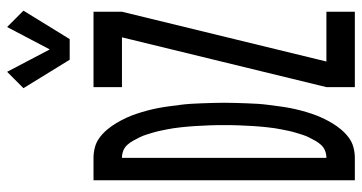

<svg xmlns="http://www.w3.org/2000/svg" viewBox="-259 -759 1018 540"><g transform="rotate(-90 250.0 -489.0)"><path d="M352 -802 272 -932 279 -939 318 -978 381 -858 444 -978 490 -932 410 -802ZM275 0V-80L415 -655H275V-735H487V-655L347 -80H487V0ZM13 0V-735H76Q91 -735 106 -731Q121 -727 133.5 -717.5Q146 -708 156 -696Q166 -684 174 -670.5Q182 -657 188.5 -643Q195 -629 200 -614Q205 -599 209 -584Q213 -569 216 -553.5Q219 -538 221 -522.5Q223 -507 225 -492Q227 -477 228 -461.5Q229 -446 229.5 -430Q230 -414 230.5 -398.5Q231 -383 231 -368Q231 -352 230.5 -336.5Q230 -321 229.5 -305Q229 -289 228 -273.5Q227 -258 225 -243Q223 -228 221 -212.5Q219 -197 216 -181.5Q213 -166 209 -151Q205 -136 200 -121Q195 -106 188.5 -92Q182 -78 174 -64.5Q166 -51 156 -39Q146 -27 133.5 -17.5Q121 -8 106 -4Q91 0 76 0ZM76 -80Q86 -80 95.5 -83.5Q105 -87 112 -94.5Q119 -102 124 -111Q129 -120 133.5 -129Q138 -138 141 -147.5Q144 -157 147 -167Q150 -177 152 -186.5Q154 -196 156 -206Q158 -216 159.5 -226Q161 -236 162 -246Q163 -256 164 -266Q165 -276 165.5 -286.5Q166 -297 166.5 -307Q167 -317 167.5 -327Q168 -337 168 -347Q168 -357 168 -368Q168 -378 168 -388Q168 -398 167.5 -408Q167 -418 166.5 -428Q166 -438 165.5 -448.5Q165 -459 164 -469Q163 -479 162 -489Q161 -499 159.5 -509Q158 -519 156 -529Q154 -539 152 -548.5Q150 -558 147 -568Q144 -578 141 -587.5Q138 -597 133.5 -606Q129 -615 124 -624Q119 -633 112 -640.5Q105 -648 95.5 -651.5Q86 -655 76 -655Z"/></g></svg>

Font: Iosevka SS04 Medium
Style: Regular
Weight: 500
Monospace: yes
Designer: Belleve Invis
Foundry: Belleve Invis
Version: Version 19.0.0; ttfautohint (v1.8.4)